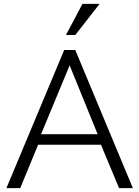

<svg xmlns="http://www.w3.org/2000/svg" viewBox="-20 -967 716 987"><path d="M310 -710H367L663 0H592L499 -223H176L84 0H13ZM482 -277 338 -631 191 -277ZM367 -787H319L404 -947H492Z"/></svg>

Font: Rising Sun Light
Style: Regular
Weight: 300
Designer: Matt McInerney, Pablo Impallari, Rodrigo Fuenzalida (Raleway font), Stephen Hutchings (Greek), Cristiano Sobral (main ch
Foundry: The Rising Sun Project Authors
Version: Version 4.327; ttfautohint (v1.8.4.7-5d5b-dirty)